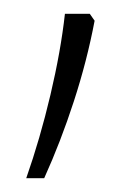

<svg xmlns="http://www.w3.org/2000/svg" viewBox="-20 -606 179 278"><path d="M18 -348Q38 -405 53 -468.5Q68 -532 74 -586H110L117 -576Q106 -518 87 -459.5Q68 -401 44 -348Z"/></svg>

Font: Noto Sans Hebrew SemiCondensed ExtraLight
Style: Regular
Weight: 200
Width: 4
Designer: Monotype Design Team
Foundry: Monotype Imaging Inc.
Version: Version 2.004; ttfautohint (v1.8.4.7-5d5b)